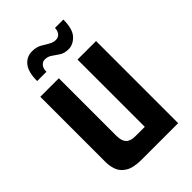

<svg xmlns="http://www.w3.org/2000/svg" viewBox="-192 -701 777 777"><g transform="rotate(-45 197.0 -312.5)"><path d="M146 0Q99 0 75 -14.5Q51 -29 43 -51Q35 -73 35 -95V-470H141V-141Q141 -112 153.5 -98.5Q166 -85 194 -85H248V-470H354V0ZM71 -524Q71 -575 90.5 -599.5Q110 -624 142 -624Q165 -624 181.5 -615Q198 -606 212.5 -597Q227 -588 242 -588Q257 -588 265.5 -598.5Q274 -609 274 -625H322Q322 -571 300.5 -548Q279 -525 252 -525Q229 -525 213.5 -535Q198 -545 185 -554.5Q172 -564 154 -564Q142 -564 133 -553.5Q124 -543 124 -524Z"/></g></svg>

Font: Smooch Sans Thin
Style: Bold
Weight: 700
Version: Version 1.010